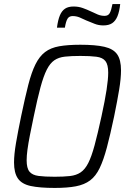

<svg xmlns="http://www.w3.org/2000/svg" viewBox="-20 -916 628 944"><path d="M249 8Q175 8 131 -1.5Q87 -11 68 -38.5Q49 -66 49 -117Q49 -156 58.5 -212Q68 -268 84 -345Q103 -436 119 -498.5Q135 -561 154.5 -600Q174 -639 201.5 -660Q229 -681 271 -688.5Q313 -696 375 -696Q449 -696 493 -686Q537 -676 556 -649Q575 -622 575 -570Q575 -531 566 -476Q557 -421 541 -343Q522 -253 505.5 -191Q489 -129 470 -89.5Q451 -50 423 -29Q395 -8 353 0Q311 8 249 8ZM249 -47Q293 -47 324 -50.5Q355 -54 376.5 -68.5Q398 -83 414 -114.5Q430 -146 445 -201.5Q460 -257 479 -344Q496 -422 504 -474.5Q512 -527 512 -559Q512 -598 498.5 -615.5Q485 -633 454.5 -637Q424 -641 375 -641Q330 -641 299 -637.5Q268 -634 247 -619.5Q226 -605 210 -573.5Q194 -542 179 -486.5Q164 -431 146 -344Q135 -292 127 -251Q119 -210 115 -180Q111 -150 111 -128Q111 -89 125 -72Q139 -55 169.5 -51Q200 -47 249 -47ZM260 -780Q265 -818 274.5 -840.5Q284 -863 300 -873.5Q316 -884 342 -884Q366 -884 387 -876.5Q408 -869 429 -859Q445 -851 461 -844.5Q477 -838 494 -838Q512 -838 519.5 -851.5Q527 -865 533 -896H571Q567 -859 557.5 -836Q548 -813 531.5 -802Q515 -791 488 -791Q465 -791 445 -799Q425 -807 403 -816Q387 -824 371 -830.5Q355 -837 337 -837Q320 -837 312 -824Q304 -811 299 -780Z"/></svg>

Font: Saira SemiCondensed Light
Style: Italic
Weight: 300
Width: 4
Italic angle: -12°
Designer: Hector Gatti with collaboration of the Omnibus-Type team
Foundry: Omnibus-Type
Version: Version 1.101